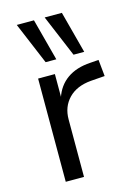

<svg xmlns="http://www.w3.org/2000/svg" viewBox="-115 -820 634 884"><g transform="rotate(-15 201.5 -378.0)"><path d="M86 0V-492H166V-378H164Q182 -434 226 -465Q270 -496 337 -500L377 -503L385 -424L318 -419Q249 -413 211 -373.5Q173 -334 173 -274V0ZM272 -556 188 -756H270L323 -556ZM139 -556 55 -756H137L190 -556Z"/></g></svg>

Font: Nunito Sans 9pt
Style: Regular
Weight: 400
Version: Version 3.101;gftools[0.9.27]